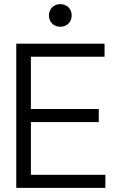

<svg xmlns="http://www.w3.org/2000/svg" viewBox="-20 -912 571 932"><path d="M59 0H491.5V-63.5H130V-319.5H459.5V-383H130V-636.5H487.5V-700H59ZM273 -782C304.5 -782 328 -805 328 -837C328 -869 304.5 -892 273 -892C241 -892 217.5 -869 217.5 -837C217.5 -805 241 -782 273 -782Z"/></svg>

Font: MCL Standard Light
Style: Regular
Weight: 300
Designer: Květoslav Bartoš
Foundry: Florian Karsten
Version: Version 1.001;Glyphs 3.2.3 (3260)